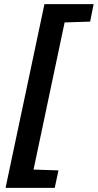

<svg xmlns="http://www.w3.org/2000/svg" viewBox="-20 -763 475 933"><path d="M7 150 196 -743H435L418 -658L294 -654L143 61L264 65L246 150Z"/></svg>

Font: Saira Thin SemiBold
Style: Italic
Weight: 600
Italic angle: -12°
Version: Version 1.101